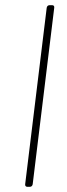

<svg xmlns="http://www.w3.org/2000/svg" viewBox="-20 -720 259 740"><path d="M85 0H95C101 0 105 -4 106 -10L189 -690C190 -696 187 -700 181 -700H171C165 -700 161 -696 160 -690L77 -10C76 -4 80 0 85 0Z"/></svg>

Font: Barlow Thin
Style: Italic
Weight: 250
Italic angle: -7°
Designer: Jeremy Tribby
Foundry: Tribby Type
Version: Version 1.422;hotconv 1.0.109;makeotfexe 2.5.65596